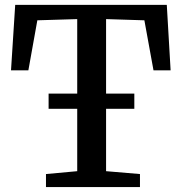

<svg xmlns="http://www.w3.org/2000/svg" viewBox="-20 -763 747 783"><path d="M294.9 -381.3V-685.1L132.3 -680.2L95.7 -476.1H24.9L42 -743.2H660.2L675.8 -476.1H606L568.8 -680.2L412.6 -685.1V-381.3H527.8V-319.3H412.6V-64.9L550.8 -53.2V0H167.5V-53.2L294.9 -64.9V-319.3H178.2V-381.3Z"/></svg>

Font: Merriweather
Style: Regular
Weight: 400
Designer: Eben Sorkin
Foundry: Eben Sorkin
Version: Version 1.584; ttfautohint (v1.6)